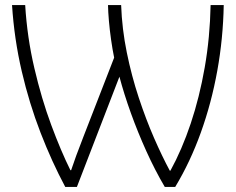

<svg xmlns="http://www.w3.org/2000/svg" viewBox="-20 -734 937 763"><path d="M239.3 8.8Q186 -90.8 141.1 -206.8Q96.2 -322.8 66.4 -450.7Q36.6 -578.6 27.8 -713.9H80.1Q87.9 -585.4 116.5 -463.4Q145 -341.3 183.6 -237.3Q222.2 -133.3 259.8 -57.6H262.7Q270.5 -81.5 283 -115.7Q295.4 -149.9 312 -191.9L433.6 -504.9Q426.8 -538.1 421.4 -576.4Q416 -614.7 412.8 -650.9Q409.7 -687 409.2 -713.9H461.4Q464.8 -618.7 483.9 -525.4Q502.9 -432.1 531.5 -345.7Q560.1 -259.3 592.3 -185.5Q624.5 -111.8 654.8 -55.7H657.2Q703.1 -139.2 738 -243.4Q772.9 -347.7 793.7 -466.8Q814.5 -585.9 816.9 -713.9H869.1Q866.7 -581.1 843.5 -452.9Q820.3 -324.7 778.3 -207.8Q736.3 -90.8 676.3 8.8H634.8Q595.7 -57.6 561.5 -133.3Q527.3 -209 500 -284.9Q472.7 -360.8 454.6 -429.2L285.6 8.8Z"/></svg>

Font: Open Sans Light
Style: Regular
Weight: 300
Designer: Monotype Design Team
Foundry: Monotype Imaging Inc.
Version: Version 3.000; ttfautohint (v1.8.4)